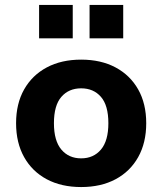

<svg xmlns="http://www.w3.org/2000/svg" viewBox="-20 -745 656 776"><path d="M308 11Q228 11 169 -20.5Q110 -52 77.5 -110Q45 -168 45 -247Q45 -326 77.5 -383.5Q110 -441 169 -472.5Q228 -504 308 -504Q388 -504 447 -472.5Q506 -441 538.5 -383.5Q571 -326 571 -247Q571 -168 538.5 -110Q506 -52 447 -20.5Q388 11 308 11ZM308 -105Q358 -105 388 -140.5Q418 -176 418 -247Q418 -319 388 -353.5Q358 -388 308 -388Q258 -388 228 -353.5Q198 -319 198 -247Q198 -176 228 -140.5Q258 -105 308 -105ZM342 -590V-725H478V-590ZM138 -590V-725H274V-590Z"/></svg>

Font: Nunito Sans 11pt ExtraBold
Style: Regular
Weight: 800
Version: Version 3.101;gftools[0.9.27]